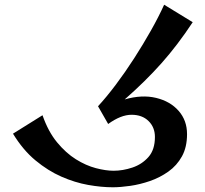

<svg xmlns="http://www.w3.org/2000/svg" viewBox="-20 -786 866 813"><path d="M458 7Q409 7 353 -3Q297 -13 240 -38Q183 -63 130 -107Q77 -151 35 -220L160 -298Q184 -229 221.5 -183.5Q259 -138 301.5 -111.5Q344 -85 386 -74Q428 -63 461 -63Q500 -63 540.5 -76.5Q581 -90 608.5 -121Q636 -152 636 -206Q636 -247 609 -273.5Q582 -300 537 -300Q492 -300 438 -261L398 -331L395 -336Q431 -375 470.5 -427.5Q510 -480 548 -539Q586 -598 619 -656.5Q652 -715 675 -766L796 -692Q732 -595 664 -518.5Q596 -442 508 -365Q581 -386 641 -371.5Q701 -357 736.5 -316.5Q772 -276 772 -218Q772 -163 750.5 -124Q729 -85 693 -59.5Q657 -34 615 -19.5Q573 -5 531.5 1Q490 7 458 7Z"/></svg>

Font: Marhey
Style: Regular
Weight: 400
Designer: Nur Syamsi & Bustanul Arifin
Foundry: Namelatype
Version: Version 1.000; ttfautohint (v1.8.4.7-5d5b)